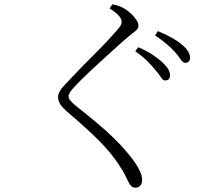

<svg xmlns="http://www.w3.org/2000/svg" viewBox="-20 -807 1040 890"><path d="M745 -434Q735 -434 725.5 -449.5Q716 -465 699 -484Q683 -504 661 -525.5Q639 -547 607 -570L621 -588Q659 -572 686.5 -553.5Q714 -535 732 -519Q768 -486 768 -459Q768 -446 762 -440Q756 -434 745 -434ZM608 63Q597 63 589.5 56.5Q582 50 578 41Q570 27 560.5 6.5Q551 -14 530 -45Q494 -100 437 -157Q380 -214 288 -292Q269 -309 259 -324.5Q249 -340 249 -357Q249 -369 256.5 -382.5Q264 -396 274 -407Q290 -424 314.5 -450Q339 -476 368.5 -506Q398 -536 427.5 -565.5Q457 -595 481 -621Q505 -647 520 -664Q534 -680 539 -688.5Q544 -697 544 -706Q544 -717 533 -731.5Q522 -746 488 -768L501 -787Q517 -784 530 -779.5Q543 -775 557 -767Q572 -758 587 -744Q602 -730 612 -715Q622 -700 622 -689Q622 -680 617 -673Q612 -666 602 -658.5Q592 -651 576 -638Q551 -617 516.5 -585.5Q482 -554 445 -520.5Q408 -487 378 -458Q348 -429 333 -413Q311 -390 304.5 -379.5Q298 -369 298 -361Q298 -351 306 -341Q314 -331 331 -317Q384 -275 429 -237.5Q474 -200 513.5 -161Q553 -122 589 -76Q609 -51 624 -23Q639 5 639 26Q639 38 635 46.5Q631 55 624 59Q617 63 608 63ZM839 -516Q828 -516 818 -531Q808 -546 792 -565Q774 -585 752.5 -603Q731 -621 699 -643L712 -663Q788 -631 822 -601Q861 -570 861 -539Q861 -528 855 -522Q849 -516 839 -516Z"/></svg>

Font: Noto Serif SC ExtraLight Light
Style: Regular
Weight: 300
Version: Version 2.002-H1;hotconv 1.1.0;makeotfexe 2.6.0